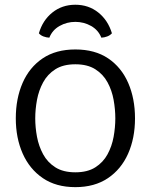

<svg xmlns="http://www.w3.org/2000/svg" viewBox="-20 -758 620 790"><path d="M45 -271Q45 -352.5 73 -416.8Q101 -481 155.5 -517.8Q210 -554.5 290 -554.5Q370.5 -554.5 425 -517.8Q479.5 -481 507.5 -416.8Q535.5 -352.5 535.5 -271Q535.5 -189.5 507 -125.5Q478.5 -61.5 423.8 -24.8Q369 12 290 12Q210.5 12 156 -25.2Q101.5 -62.5 73.2 -126.5Q45 -190.5 45 -271ZM125 -271Q125 -234 132.2 -195.2Q139.5 -156.5 157.5 -123.2Q175.5 -90 207.8 -69.5Q240 -49 290 -49Q340 -49 372.2 -69.5Q404.5 -90 422.5 -123.2Q440.5 -156.5 447.5 -195.2Q454.5 -234 454.5 -271Q454.5 -308 447.5 -347Q440.5 -386 422.5 -419.2Q404.5 -452.5 372.2 -473Q340 -493.5 290 -493.5Q240 -493.5 207.8 -473Q175.5 -452.5 157.5 -419.2Q139.5 -386 132.2 -347Q125 -308 125 -271ZM440.5 -621Q433 -612.5 421 -608Q409 -603.5 397 -603Q384.5 -634.5 354.8 -651.2Q325 -668 290 -668Q255 -668 225.2 -651.2Q195.5 -634.5 183 -603Q171 -603.5 159 -608Q147 -612.5 140 -621Q155.5 -674.5 195.5 -706.5Q235.5 -738.5 290 -738.5Q344.5 -738.5 384.5 -706.5Q424.5 -674.5 440.5 -621Z"/></svg>

Font: Signika SC Light
Style: Regular
Weight: 300
Designer: Anna Giedryś
Foundry: Anna Giedryś
Version: Version 2.000; ttfautohint (v1.8.3) -l 8 -r 50 -G 200 -x 9 -